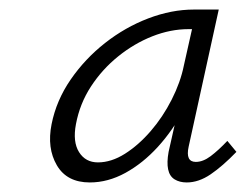

<svg xmlns="http://www.w3.org/2000/svg" viewBox="-20 -685 515 402"><path d="M168 -303Q120 -303 99 -339Q78 -375 88 -425Q98 -475 128 -518.5Q158 -562 200 -595Q242 -628 290.5 -646.5Q339 -665 386 -665H438L375 -378Q368 -346 390 -346Q405 -346 421 -358Q437 -370 456 -390L475 -367Q446 -337 421 -320Q396 -303 371 -303Q356 -303 345.5 -309.5Q335 -316 332 -330.5Q329 -345 333 -367L367 -518L399 -547Q388 -500 365 -456Q342 -412 310.5 -377.5Q279 -343 242.5 -323Q206 -303 168 -303ZM185 -345Q213 -345 241.5 -363Q270 -381 295.5 -410.5Q321 -440 339.5 -476.5Q358 -513 365 -548L387 -646L411 -624H375Q337 -624 299 -609Q261 -594 227.5 -567Q194 -540 170.5 -504Q147 -468 139 -425Q132 -388 145.5 -366.5Q159 -345 185 -345Z"/></svg>

Font: Ysabeau Infant Light
Style: Italic
Weight: 300
Italic angle: -12°
Designer: Christian Thalmann (Catharsis Fonts)
Version: Version 2.001;gftools[0.9.30]; featfreeze: ss01,ss02,lnum